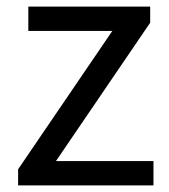

<svg xmlns="http://www.w3.org/2000/svg" viewBox="-20 -563 514 583"><path d="M35 0H446V-74H150L436 -494V-543H66V-469H321L35 -49Z"/></svg>

Font: Source Han Sans CN Regular
Style: Regular
Weight: 400
Designer: Ryoko NISHIZUKA (kana & ideographs); Paul D. Hunt (Latin, Greek & Cyrillic); Wenlong ZHANG (bopomofo); Sandoll Communica
Foundry: Adobe Systems Incorporated
Version: Version 1.004;PS 1.004;hotconv 1.0.82;makeotf.lib2.5.63406